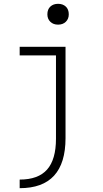

<svg xmlns="http://www.w3.org/2000/svg" viewBox="-20 -765 540 1005"><path d="M83 175Q180 175 226.5 122.5Q273 70 273 -39V-475H83V-520H323V-42Q323 89 263 154.5Q203 220 83 220ZM284 -636Q259 -636 243.5 -651Q228 -666 228 -690Q228 -716 243.5 -730.5Q259 -745 284 -745Q309 -745 324.5 -730.5Q340 -716 340 -690Q340 -666 324.5 -651Q309 -636 284 -636Z"/></svg>

Font: M PLUS Code Latin Light
Style: Regular
Weight: 300
Designer: Coji Morishita
Foundry: UNDERFOREST DESIGN
Version: Version 1.002; ttfautohint (v1.8.3)